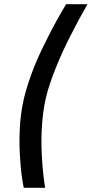

<svg xmlns="http://www.w3.org/2000/svg" viewBox="-20 -770 437 915"><path d="M397 -750Q353 -674 314 -596Q297 -563 280 -526Q263 -489 247.5 -450.5Q232 -412 219 -374Q206 -336 198 -301Q190 -266 185.5 -229Q181 -192 179 -155.5Q177 -119 177.5 -84Q178 -49 180 -18Q184 55 195 125H93Q80 59 76 -13Q71 -74 74 -150Q77 -226 94 -301Q103 -338 116 -377.5Q129 -417 144.5 -455.5Q160 -494 177.5 -530.5Q195 -567 212 -600Q251 -677 295 -750Z"/></svg>

Font: Panefresco 600wt
Style: Italic
Weight: 600
Foundry: Campivisivi & Chank Co
Version: Version 1.000